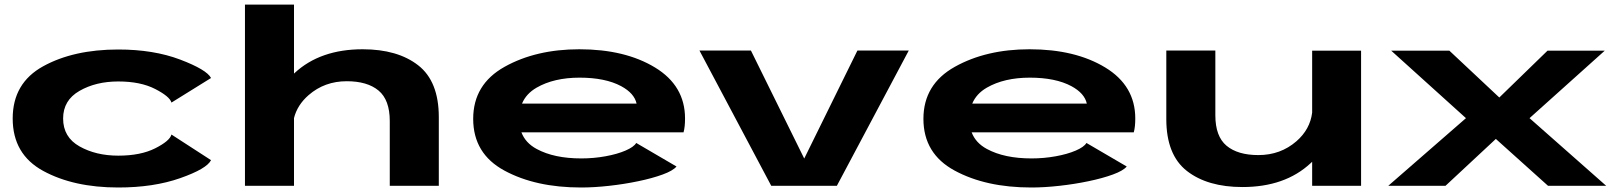

<svg xmlns="http://www.w3.org/2000/svg" viewBox="-20 -805 7012 832"><path d="M492.5 7.5Q299 7.5 167 -64.5Q35 -136.5 35 -291.5Q35 -445 167 -517.8Q299 -590.5 492.5 -590.5Q645.5 -590.5 760.8 -546.8Q876 -503 894.5 -467L723 -360.5Q715.5 -387 652.2 -419.5Q589 -452 492.5 -452Q395.5 -452 324.5 -411.2Q253.5 -370.5 253.5 -291.5Q253.5 -210.5 324.8 -170.5Q396 -130.5 492.5 -130.5Q589 -130.5 652.2 -162.2Q715.5 -194 723 -222L894.5 -111Q876 -73.5 760.8 -33Q645.5 7.5 492.5 7.5Z M1041.5 0V-785H1254V-486Q1255.5 -487 1256.5 -488.5Q1367.5 -591.5 1551.5 -591.5Q1703 -591.5 1792.2 -522Q1881.5 -452.5 1881.5 -297V0H1669V-280.5Q1669 -372 1620.5 -412.5Q1572 -453 1482.5 -453Q1386.5 -453 1317.5 -393Q1268.5 -350.5 1254 -293.5V0Z M2498 7.5Q2301 7.5 2165.8 -65.8Q2030.5 -139 2030.5 -290Q2030.5 -439.5 2166.5 -515.5Q2302.5 -591.5 2490.5 -591.5Q2688.5 -591.5 2818.5 -512.5Q2948.5 -433.5 2948.5 -291.5Q2948.5 -255 2942 -231.5H2239.5Q2257 -185.5 2305.5 -159.5Q2381 -118.5 2499 -118.5Q2553 -118.5 2603.8 -127.8Q2654.5 -137 2690.5 -152.5Q2726.5 -168 2737 -185.5L2911.5 -83.5Q2896 -65 2851.5 -48.8Q2807 -32.5 2746 -19.8Q2685 -7 2619.8 0.2Q2554.5 7.5 2498 7.5ZM2242 -356H2738.5Q2729 -400.5 2672 -431.5Q2603 -468.5 2491.5 -468.5Q2380.5 -468.5 2305 -425Q2260 -399 2242 -356Z M3322 0 3011 -586H3234L3465 -118L3695.5 -586H3918L3606.5 0Z M4449 7.5Q4252 7.5 4116.8 -65.8Q3981.5 -139 3981.5 -290Q3981.5 -439.5 4117.5 -515.5Q4253.5 -591.5 4441.5 -591.5Q4639.5 -591.5 4769.5 -512.5Q4899.5 -433.5 4899.5 -291.5Q4899.5 -255 4893 -231.5H4190.5Q4208 -185.5 4256.5 -159.5Q4332 -118.5 4450 -118.5Q4504 -118.5 4554.8 -127.8Q4605.5 -137 4641.5 -152.5Q4677.5 -168 4688 -185.5L4862.5 -83.5Q4847 -65 4802.5 -48.8Q4758 -32.5 4697 -19.8Q4636 -7 4570.8 0.2Q4505.5 7.5 4449 7.5ZM4193 -356H4689.5Q4680 -400.5 4623 -431.5Q4554 -468.5 4442.5 -468.5Q4331.5 -468.5 4256 -425Q4211 -399 4193 -356Z M5666 0V-104Q5662.5 -101 5659 -97.5Q5548 5.5 5364 5.5Q5212.5 5.5 5123.2 -64.2Q5034 -134 5034 -289V-586H5246.5V-305.5Q5246.5 -214 5295 -173.5Q5343.5 -133 5433 -133Q5529 -133 5598 -193Q5657 -244.5 5666 -317V-585.5H5878V0Z M5996 0 6332.5 -293 6008.5 -585.5H6260.5L6477 -382.5L6686 -585.5H6934L6608 -293L6940 0H6688L6462 -203L6244 0Z"/></svg>

Font: Anybody UltraExpanded Regular
Style: Bold
Weight: 700
Width: 9
Designer: Tyler Finck
Foundry: Etcetera Type Company
Version: Version 1.010; ttfautohint (v1.8.3) -l 8 -r 50 -G 200 -x 14 